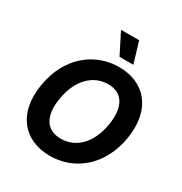

<svg xmlns="http://www.w3.org/2000/svg" viewBox="-217 -1117 1216 1285"><g transform="rotate(30 391.0 -474.5)"><path d="M745 -353.7C784.8 -595.9 657 -737.2 459.9 -737.2C270.2 -737.2 105.1 -605.1 66.8 -371.8C26.6 -130.3 154.8 9.9 353 9.9C541.5 9.9 705.6 -120.4 745 -353.7ZM219.5 -353.7C245 -511.4 337 -601.2 453.8 -601.2C561.1 -601.2 616.5 -521.3 592 -371.8C566.1 -214.1 474.8 -126.1 358.7 -126.1C252.1 -126.1 193.5 -203.5 219.5 -353.7ZM344.5 -959.2 426.1 -797.6H533L484.4 -959.2Z"/></g></svg>

Font: Magic Ui Pro
Style: Bold Italic
Weight: 700
Italic angle: -9.39999°
Designer: Stefan Endress, Andreas Faust
Version: Version 1.000;FEAKit 1.0